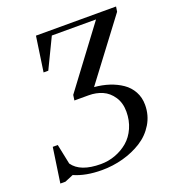

<svg xmlns="http://www.w3.org/2000/svg" viewBox="-130 -805 835 915"><g transform="rotate(-20 288.0 -347.0)"><path d="M22.9 0 48.8 -176.8H74.2L95.2 -75.2Q132.8 -21 236.8 -21Q275.4 -21 311 -34.2Q346.7 -47.4 374.8 -71.3Q402.8 -95.2 419.4 -132.6Q436 -169.9 436 -214.8Q436 -259.3 415 -290.5Q394 -321.8 362.8 -335.4Q331.5 -349.1 293.9 -349.1H221.2L225.1 -376L450.2 -676.8H226.1L152.8 -524.9H128.9L154.8 -702.1H561L557.1 -676.8L331.1 -377Q371.6 -373.5 406.5 -362.1Q441.4 -350.6 469.7 -331.3Q498 -312 514.4 -282Q530.8 -252 530.8 -214.8Q530.8 -161.6 504.6 -118.4Q478.5 -75.2 435.5 -48.1Q392.6 -21 340.1 -6.6Q287.6 7.8 231.9 7.8Q150.4 7.8 91.8 -18.1L48.8 0Z"/></g></svg>

Font: Dihjauti S
Style: Bold Italic
Weight: 700
Italic angle: -9°
Designer: T. Christopher White
Version: Version 3.0.0